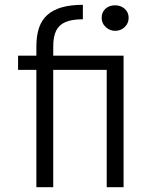

<svg xmlns="http://www.w3.org/2000/svg" viewBox="-20 -777 613 797"><path d="M131 0V-487H55V-546H131V-584Q131 -629 142 -661.5Q153 -694 176.5 -715Q200 -736 236.5 -746.5Q273 -757 324 -757V-697Q279 -697 252 -685.5Q225 -674 213 -649.5Q201 -625 201 -584V-546H464V-487H201V0ZM423 0V-546H493V0ZM458 -649Q436 -649 419 -664.5Q402 -680 402 -703Q402 -726 417.5 -740.5Q433 -755 458 -755Q481 -755 497.5 -740.5Q514 -726 514 -703Q514 -680 497.5 -664.5Q481 -649 458 -649Z"/></svg>

Font: Parkinsans Light
Style: Regular
Weight: 300
Designer: Red Stone, Indian Type Foundry
Foundry: Indian Type Foundry
Version: Version 1.000